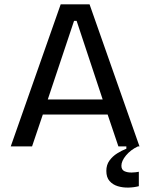

<svg xmlns="http://www.w3.org/2000/svg" viewBox="-20 -680 698 892"><path d="M30 0 262 -660H396L628 0H530L480 -148H179L129 0ZM324 -583 202 -218H457L336 -583ZM625 185Q602 191 576 191.5Q550 192 527 185Q504 178 489 161Q474 144 474 114Q474 86 488.5 66Q503 46 524.5 32.5Q546 19 567 11V-6H621V0Q587 16 565.5 42Q544 68 544 90Q544 109 558.5 115.5Q573 122 592 121.5Q611 121 625 118Z"/></svg>

Font: Bricolage Grotesque 10pt
Style: Regular
Weight: 400
Designer: Mathieu Triay
Foundry: Atelier Triay
Version: Version 1.000; ttfautohint (v1.8.4.7-5d5b);gftools[0.9.32]